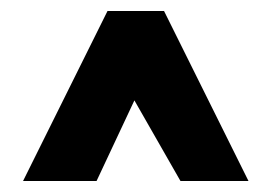

<svg xmlns="http://www.w3.org/2000/svg" viewBox="-20 -629 494 350"><path d="M433 -299H309L225 -446L156 -299H22L176 -609H279Z"/></svg>

Font: Tajawal ExtraBold
Style: Regular
Weight: 800
Designer: Boutros Fonts
Foundry: Created by Boutros International 2017
Version: Version 1.700